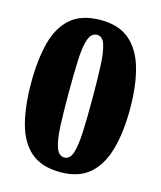

<svg xmlns="http://www.w3.org/2000/svg" viewBox="-110 -805 752 895"><g transform="rotate(15 265.5 -357.0)"><path d="M266 10Q174 10 122 -35.5Q70 -81 48.5 -164Q27 -247 27 -359Q27 -470 48.5 -552Q70 -634 122 -679Q174 -724 267 -724Q354 -724 406 -679Q458 -634 481 -552Q504 -470 504 -358Q504 -247 481 -164Q458 -81 406 -35.5Q354 10 266 10ZM266 -61Q293 -61 304.5 -96Q316 -131 319 -197.5Q322 -264 322 -358Q322 -452 319 -518Q316 -584 304.5 -618.5Q293 -653 267 -653Q239 -653 226.5 -618.5Q214 -584 211 -518Q208 -452 208 -358Q208 -264 211 -197.5Q214 -131 226.5 -96Q239 -61 266 -61Z"/></g></svg>

Font: Noto Serif Lao SemiCondensed Black
Style: Regular
Weight: 900
Width: 4
Designer: Monotype Design Team
Foundry: Monotype Imaging Inc.
Version: Version 2.003; ttfautohint (v1.8.4.7-5d5b)